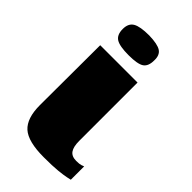

<svg xmlns="http://www.w3.org/2000/svg" viewBox="-178 -593 651 651"><g transform="rotate(45 148.0 -267.5)"><path d="M169 5Q94 5 64.5 -21.5Q35 -48 35 -111L36 -399H215V-119Q215 -91 224.5 -77.5Q234 -64 256 -64Q271 -64 278.5 -66.5Q286 -69 288 -70V-6Q284 -5 272 -2.5Q260 0 236 2.5Q212 5 169 5ZM128 -443Q85 -443 68 -453.5Q51 -464 51 -492Q51 -519 69 -529.5Q87 -540 130 -540Q171 -539 187 -528.5Q203 -518 202 -492Q202 -464 186.5 -453.5Q171 -443 128 -443Z"/></g></svg>

Font: Genos Thin ExtraBold
Style: Regular
Weight: 800
Version: Version 1.010